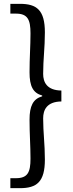

<svg xmlns="http://www.w3.org/2000/svg" viewBox="-20 -811 378 1001"><path d="M34 170H84C172 170 214 137 214 21C214 -60 205 -119 205 -194C205 -238 224 -281 300 -282V-339C224 -340 205 -383 205 -426C205 -502 214 -561 214 -642C214 -758 172 -791 84 -791H34V-740H63C124 -740 139 -709 139 -637C139 -569 134 -511 134 -434C134 -362 152 -326 200 -313V-309C152 -295 134 -258 134 -187C134 -111 139 -52 139 16C139 88 124 118 63 118H34Z"/></svg>

Font: Noto Sans T Chinese Regular
Style: Regular
Weight: 400
Designer: Ryoko NISHIZUKA (kana & ideographs); Paul D. Hunt (Latin, Greek & Cyrillic); Wenlong ZHANG (bopomofo); Sandoll Communica
Foundry: Adobe Systems Incorporated
Version: Version 1.000;PS 1;hotconv 1.0.78;makeotf.lib2.5.61930